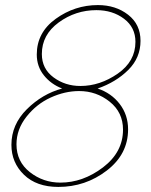

<svg xmlns="http://www.w3.org/2000/svg" viewBox="-20 -730 597 757"><path d="M25 -159Q25 -239 86 -299.5Q147 -360 225 -381Q181 -398 153 -433Q125 -468 125 -515Q125 -602 200 -656Q275 -710 366 -710Q436 -710 485 -672Q534 -634 534 -569Q534 -502 485.5 -454Q437 -406 365 -381Q419 -363 452 -320Q485 -277 485 -220Q485 -122 401 -57.5Q317 7 210 7Q124 7 74.5 -41Q25 -89 25 -159ZM514 -565Q514 -622 469 -656Q424 -690 360 -690Q278 -690 211.5 -641.5Q145 -593 145 -517Q145 -459 191 -425Q237 -391 297 -391Q374 -391 444 -439.5Q514 -488 514 -565ZM465 -219Q465 -287 412.5 -329Q360 -371 292 -371Q236 -371 180 -345.5Q124 -320 84.5 -270Q45 -220 45 -161Q45 -93 97.5 -51.5Q150 -10 218 -10Q307 -10 386 -70Q465 -130 465 -219Z"/></svg>

Font: Raleway-v4020 Thin
Style: Italic
Weight: 250
Italic angle: -12°
Designer: Matt McInerney, Pablo Impallari, Rodrigo Fuenzalida
Foundry: Matt McInerney, Pablo Impallari, Rodrigo Fuenzalida
Version: Version 4.020;PS 004.020;hotconv 1.0.88;makeotf.lib2.5.64775